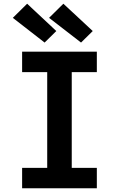

<svg xmlns="http://www.w3.org/2000/svg" viewBox="-20 -1013 640 1033"><path d="M99 0V-110H234V-625H99V-735H501V-625H366V-110H501V0ZM416 -784 244 -917 321 -993 479 -846ZM220 -784 49 -917 126 -993 283 -846Z"/></svg>

Font: Iosevka Extrabold Extended
Style: Regular
Weight: 800
Width: 7
Monospace: yes
Designer: Belleve Invis
Foundry: Belleve Invis
Version: Version 32.5.0; ttfautohint (v1.8.4)